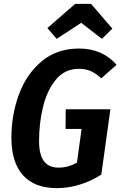

<svg xmlns="http://www.w3.org/2000/svg" viewBox="-20 -958 623 993"><path d="M583 -623 504 -553Q475 -579 449 -590.5Q423 -602 387 -602Q315 -602 269 -546Q223 -490 202.5 -405Q182 -320 182 -230Q182 -157 207.5 -124Q233 -91 283 -91Q333 -91 378 -117L402 -291H319L320 -393H551L504 -55Q451 -21 392 -3Q333 15 274 15Q159 15 99 -51.5Q39 -118 39 -246Q39 -363 77.5 -468.5Q116 -574 195 -640.5Q274 -707 389 -707Q509 -707 583 -623ZM225 -813 369 -938H451L561 -810L507 -757L400 -840L273 -757Z"/></svg>

Font: Fira Sans Condensed SemiBold
Style: Italic
Weight: 600
Width: 3
Italic angle: -8°
Designer: bBox Type GmbH & Carrois Corporate GbR & Edenspiekermann AG
Foundry: bBox Type GmbH & Carrois Corporate GbR & Edenspiekermann AG
Version: Version 4.301